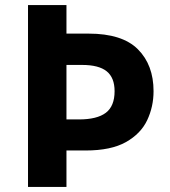

<svg xmlns="http://www.w3.org/2000/svg" viewBox="-20 -734 668 754"><path d="M583 -376Q583 -315 558 -262Q533 -209 474.5 -176Q416 -143 316 -143H241V0H90V-714H241V-602H328Q460 -602 521.5 -540.5Q583 -479 583 -376ZM290 -265Q361 -265 395.5 -291Q430 -317 430 -376Q430 -429 399 -454Q368 -479 302 -479H241V-265Z"/></svg>

Font: Noto Sans Gurmukhi
Style: Bold
Weight: 700
Designer: Jelle Bosma - Monotype Design Team
Foundry: Monotype Imaging Inc.
Version: Version 2.004; ttfautohint (v1.8.4.7-5d5b)